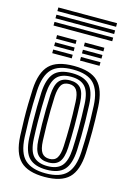

<svg xmlns="http://www.w3.org/2000/svg" viewBox="-133 -958 711 1033"><g transform="rotate(15 222.0 -441.0)"><path d="M222.4 9Q129.7 9 86.9 -32.7Q44.2 -74.3 39.6 -170.2Q37.3 -220.1 36.6 -263.3Q35.8 -306.4 36.6 -347.3Q37.3 -388.2 39.4 -430.5Q44.5 -524.8 86.3 -566.9Q128.1 -609 222.4 -609Q315.8 -609 357.8 -567Q399.9 -525 404.5 -430.2Q408 -354.3 407.8 -293.2Q407.6 -232.2 404.7 -170.1Q399.7 -74.2 357.3 -32.6Q314.8 9 222.4 9ZM222.4 -11.1Q303.2 -11.1 339.2 -48.9Q375.3 -86.7 379.7 -171.4Q382.7 -233 382.9 -292.1Q383.1 -351.2 379.6 -429.2Q375.6 -513.1 339.5 -551Q303.5 -588.9 222.4 -588.9Q141.1 -588.9 104.9 -551.1Q68.7 -513.3 64.3 -428.5Q62.5 -391 61.6 -351.7Q60.8 -312.5 61.4 -268.1Q62.1 -223.7 64.5 -170.4Q68.7 -82.1 107.5 -46.6Q146.2 -11.1 222.4 -11.1ZM222.4 -31.2Q157.7 -31.2 125.3 -62.9Q92.9 -94.7 89.2 -173.4Q87.3 -217.5 86.6 -261Q85.9 -304.5 86.5 -346.1Q87.2 -387.8 89 -426.3Q93.1 -501.5 123.4 -535.2Q153.8 -568.8 222.4 -568.8Q287 -568.8 319 -537.2Q351 -505.7 354.6 -429.1Q356.8 -379.7 357.5 -336.5Q358.2 -293.2 357.5 -253.4Q356.9 -213.6 355 -174.4Q351.1 -97 320.1 -64.1Q289.2 -31.2 222.4 -31.2ZM222.4 -51.3Q276.1 -51.3 301.4 -79.8Q326.7 -108.3 330.1 -175.2Q332.6 -226.9 332.9 -289.6Q333.2 -352.2 329.9 -425.9Q326.8 -493.1 301 -520.9Q275.3 -548.7 222.4 -548.7Q168.3 -548.7 143 -520.3Q117.7 -492 114 -425.5Q112.4 -391.6 111.7 -352.3Q110.9 -313.1 111.4 -268.6Q111.9 -224.1 114.2 -174.2Q117.4 -106.5 143.6 -78.9Q169.8 -51.3 222.4 -51.3ZM222.4 -71.5Q182 -71.5 161.9 -95Q141.8 -118.5 139.2 -175.4Q137.2 -220.7 136.5 -261.9Q135.8 -303.1 136.5 -343.1Q137.2 -383.1 139 -424.4Q142 -480.3 161.3 -504.4Q180.7 -528.5 222.4 -528.5Q261.8 -528.5 282.1 -505.6Q302.3 -482.7 304.9 -425.2Q307.9 -356.8 308 -295.1Q308 -233.4 305.1 -176.2Q302.3 -119.7 282.8 -95.6Q263.3 -71.5 222.4 -71.5ZM222.4 -91.6Q251.9 -91.6 264.9 -112.3Q278 -133.1 280.1 -177.5Q282.7 -231 283 -290.3Q283.3 -349.6 280 -424Q278.2 -467.8 264.8 -488.1Q251.5 -508.4 222.4 -508.4Q192.5 -508.4 179.4 -487.9Q166.3 -467.3 163.9 -423.1Q162.1 -383.3 161.5 -345.1Q160.8 -307 161.5 -265.9Q162.1 -224.9 164.1 -176.2Q166.1 -130.4 180.1 -111Q194.2 -91.6 222.4 -91.6ZM245.5 -725.5V-745.6H354.2V-725.5ZM90.7 -645V-665.1H199.4V-645ZM90.7 -685.2V-705.4H199.4V-685.2ZM90.7 -725.5V-745.6H199.4V-725.5ZM245.5 -645V-665.1H354.2V-645ZM245.5 -685.2V-705.4H354.2V-685.2ZM385.9 -870.9H59V-891H385.9ZM385.9 -790.4H59V-810.6H385.9ZM385.9 -830.7H59V-850.8H385.9Z"/></g></svg>

Font: Big Shoulders Inline Display SC Thin
Style: Regular
Weight: 100
Designer: Patric King
Foundry: XO Type Co
Version: Version 2.002